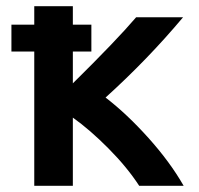

<svg xmlns="http://www.w3.org/2000/svg" viewBox="-20 -589 644 622"><path d="M276 -422H216V-319Q356 -457 421 -533H573Q459 -397 322 -273Q391 -220 461 -142Q531 -64 575 13H431Q392 -47 331.5 -108Q271 -169 216 -208V13H91V-422H17V-509H91V-569H216V-509H276Z"/></svg>

Font: Repo
Style: DemiBold
Weight: 600
Designer: Stefan Peev
Foundry: Context Ltd
Version: Version 001.000